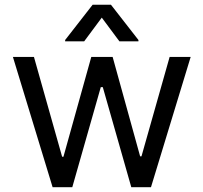

<svg xmlns="http://www.w3.org/2000/svg" viewBox="-20 -784 852 804"><path d="M122.2 -545.5 240.1 -127.8H245.7L362.2 -545.5H451.7L566.8 -129.3H572.4L690.3 -545.5H778.4L612.2 0H529.8L410.5 -419H402L282.7 0H200.3L34.1 -545.5ZM252.8 -610.8V-616.5L367.9 -764.2H444.6L559.7 -616.5V-610.8H480.1L406.2 -710.2L332.4 -610.8Z"/></svg>

Font: Inter P
Style: Regular
Weight: 400
Designer: Rasmus Andersson
Foundry: rsms
Version: Version 3.018;git-588b23468